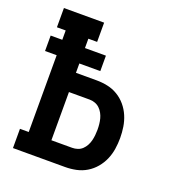

<svg xmlns="http://www.w3.org/2000/svg" viewBox="-133 -841 866 947"><g transform="rotate(20 300.0 -367.5)"><path d="M41 0V-101H87V-504H26V-585H87V-634H41V-735H252V-634H206V-585H316V-504H206V-455H315Q344 -455 372.5 -449Q401 -443 426 -428Q451 -413 470 -390.5Q489 -368 500.5 -341Q512 -314 516.5 -285Q521 -256 521 -227Q521 -198 516.5 -169Q512 -140 500.5 -113.5Q489 -87 470 -64.5Q451 -42 426 -27Q401 -12 372.5 -6Q344 0 315 0ZM206 -101H315Q329 -101 343 -105.5Q357 -110 367.5 -120Q378 -130 385 -143Q392 -156 395.5 -170Q399 -184 400.5 -198.5Q402 -213 402 -227Q402 -242 400.5 -256.5Q399 -271 395.5 -284.5Q392 -298 385 -311Q378 -324 367.5 -334Q357 -344 343 -349Q329 -354 315 -354H206Z"/></g></svg>

Font: Iosevka Plex Etoile
Style: Bold
Weight: 700
Designer: Belleve Invis
Foundry: Belleve Invis
Version: Version 25.1.1; ttfautohint (v1.8.4)